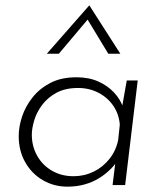

<svg xmlns="http://www.w3.org/2000/svg" viewBox="-20 -692 601 718"><path d="M232 6Q182 6 140.5 -18Q99 -42 74.5 -85Q50 -128 50 -183Q50 -218 62.5 -256Q75 -294 101.5 -327.5Q128 -361 168.5 -382Q209 -403 266 -403Q312 -403 347 -387.5Q382 -372 406.5 -346Q431 -320 442 -286L433 -272L454 -391H495L448 0H401L415 -114L422 -96Q412 -78 393.5 -59.5Q375 -41 351 -26Q327 -11 297 -2.5Q267 6 232 6ZM255 -33Q295 -33 330 -50Q365 -67 389.5 -98Q414 -129 422 -169L428 -226Q425 -265 404 -296Q383 -327 348.5 -345Q314 -363 272 -363Q224 -363 191 -345Q158 -327 137.5 -299.5Q117 -272 108 -242Q99 -212 99 -188Q99 -145 119 -109.5Q139 -74 174.5 -53.5Q210 -33 255 -33ZM385 -491 302 -628 318 -631 200 -491H155L314 -672L430 -491Z"/></svg>

Font: Josefin Sans Thin Light
Style: Italic
Weight: 300
Italic angle: -7°
Version: Version 2.000